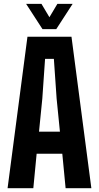

<svg xmlns="http://www.w3.org/2000/svg" viewBox="-20 -994 522 1014"><path d="M20 0 125 -800H357.5L462.5 0H326.5L309 -182H173.5L156 0ZM186 -298.5H296.5L279 -473.5L264.5 -683H218L203.5 -473.5ZM204.5 -840 118 -973.5H199L241 -903L283 -973.5H363.5L277 -840Z"/></svg>

Font: Big Shoulders Text Thin ExtraBold
Style: Regular
Weight: 800
Version: Version 2.002